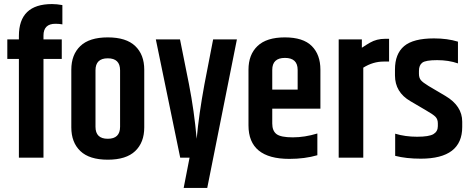

<svg xmlns="http://www.w3.org/2000/svg" viewBox="-20 -776 2318 945"><path d="M73 -599Q73 -756 236 -756Q259 -756 287 -751V-656Q272 -659 253 -659Q194 -659 194 -601V-582H284V-486H194V0H73V-486H16V-582H73Z M571 -430Q571 -489 510.5 -489Q450 -489 450 -430V-152Q450 -93 510.5 -93Q571 -93 571 -152ZM331 -433Q331 -507 375.5 -549.5Q420 -592 510.5 -592Q601 -592 645.5 -549.5Q690 -507 690 -433V-149Q690 -75 645.5 -32.5Q601 10 510.5 10Q420 10 375.5 -32.5Q331 -75 331 -149Z M1029 -582H1146L1000 149H884L913 0H867L747 -582H866L910 -362Q936 -229 948 -93Q959 -213 986 -360Z M1203 -159V-433Q1203 -507 1247.5 -549.5Q1292 -592 1382 -592Q1472 -592 1514.5 -549.5Q1557 -507 1557 -433V-241H1320V-168Q1320 -132 1341 -116Q1362 -100 1421 -100Q1480 -100 1542 -119V-12Q1480 6 1404 6Q1203 6 1203 -159ZM1320 -335H1445V-432Q1445 -491 1382.5 -491Q1320 -491 1320 -432Z M1875 -585H1895V-473H1868Q1816 -473 1768 -443V0H1647V-582H1761V-541Q1790 -560 1801 -566Q1834 -585 1875 -585Z M1924 -434Q1924 -511 1969 -549Q2014 -587 2116 -587Q2182 -587 2234 -571V-464Q2188 -480 2131.5 -480Q2075 -480 2058.5 -467.5Q2042 -455 2042 -427V-413Q2042 -393 2051.5 -381.5Q2061 -370 2089 -353L2172 -304Q2255 -255 2255 -177V-151Q2255 5 2051 5Q1979 5 1925 -9V-118Q1974 -103 2033 -103Q2092 -103 2113.5 -116Q2135 -129 2135 -155V-169Q2135 -189 2123.5 -201Q2112 -213 2075 -234L2000 -278Q1924 -322 1924 -405Z"/></svg>

Font: Khand Semibold
Style: Regular
Weight: 600
Designer: Devanagari: Sanchit Sawaria, Jyotish Sonowal; Latin: Satya Rajpurohit
Foundry: Indian Type Foundry
Version: Version 1.100;PS 1.0;hotconv 1.0.78;makeotf.lib2.5.61930; tt